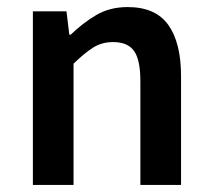

<svg xmlns="http://www.w3.org/2000/svg" viewBox="-20 -523 600 543"><path d="M73 0V-491H168L176 -425H180Q213 -457 251.5 -480Q290 -503 341 -503Q420 -503 456 -452.5Q492 -402 492 -308V0H377V-293Q377 -354 359 -379Q341 -404 300 -404Q268 -404 243.5 -388.5Q219 -373 188 -343V0Z"/></svg>

Font: Giro Sans Semibold
Style: Regular
Weight: 600
Designer: Paul D. Hunt
Foundry: Adobe Systems Incorporated
Version: Version 1.000;PS 1.0;hotconv 1.0.88;makeotf.lib2.5.647800